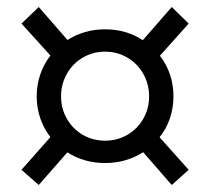

<svg xmlns="http://www.w3.org/2000/svg" viewBox="-20 -610 606 554"><path d="M174.3 -170.4 91.8 -76.2 42 -120.1 125.5 -214.4Q106.4 -238.8 96.2 -268.8Q85.9 -298.8 85.9 -332Q85.9 -365.2 96.2 -395.3Q106.4 -425.3 125.5 -449.7L42 -542L91.8 -589.8L174.8 -494.6Q223.1 -525.4 283.2 -525.4Q344.2 -525.4 392.1 -494.1L475.6 -589.8L524.4 -542L441.4 -449.2Q460.4 -424.8 470.5 -395Q480.5 -365.2 480.5 -332Q480.5 -298.8 470.2 -268.6Q460 -238.3 440.4 -213.9L524.4 -120.1L475.6 -76.2L393.1 -170.9Q344.2 -139.6 283.2 -139.6Q222.7 -139.6 174.3 -170.4ZM410.2 -332Q410.2 -367.7 393.3 -397.2Q376.5 -426.8 347.4 -443.8Q318.4 -460.9 283.2 -460.9Q248 -460.9 219 -443.8Q189.9 -426.8 173.1 -397.2Q156.2 -367.7 156.2 -332Q156.2 -296.4 173.1 -267.1Q189.9 -237.8 219 -220.9Q248 -204.1 283.2 -204.1Q318.4 -204.1 347.4 -220.9Q376.5 -237.8 393.3 -267.1Q410.2 -296.4 410.2 -332Z"/></svg>

Font: Reddit Sans Fudge
Style: Regular
Weight: 400
Designer: Stephen Hutchings
Foundry: Reddit
Version: Version 1.011